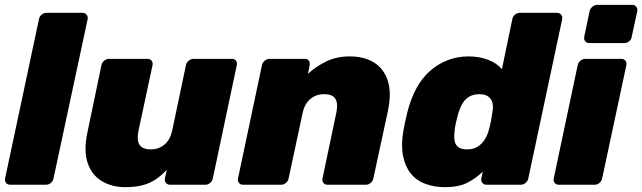

<svg xmlns="http://www.w3.org/2000/svg" viewBox="-26 -763 2652 793"><path d="M16 0Q5 0 -1 -7.5Q-7 -15 -5 -26L135 -684Q137 -695 146 -702.5Q155 -710 166 -710H314Q325 -710 331.5 -702.5Q338 -695 336 -684L195 -26Q193 -15 184 -7.5Q175 0 164 0Z M491 10Q436 10 394.5 -15Q353 -40 336 -90Q319 -140 335 -216L393 -494Q395 -505 404.5 -512.5Q414 -520 425 -520H583Q594 -520 600 -512.5Q606 -505 604 -494L546 -223Q541 -198 544 -181Q547 -164 560 -155Q573 -146 596 -146Q630 -146 653.5 -166Q677 -186 685 -223L742 -494Q744 -505 753.5 -512.5Q763 -520 774 -520H932Q943 -520 948.5 -512.5Q954 -505 952 -494L853 -26Q851 -15 842 -7.5Q833 0 822 0H676Q666 0 659.5 -7.5Q653 -15 655 -26L663 -62Q641 -38 617 -22Q593 -6 563 2Q533 10 491 10Z M978 0Q967 0 961 -7.5Q955 -15 957 -26L1056 -494Q1058 -505 1067.5 -512.5Q1077 -520 1088 -520H1233Q1244 -520 1249.5 -512.5Q1255 -505 1253 -494L1246 -458Q1278 -488 1321 -509Q1364 -530 1418 -530Q1478 -530 1518.5 -505Q1559 -480 1575.5 -430Q1592 -380 1576 -304L1516 -26Q1514 -15 1505 -7.5Q1496 0 1485 0H1327Q1316 0 1310 -7.5Q1304 -15 1306 -26L1363 -297Q1371 -335 1359.5 -354.5Q1348 -374 1313 -374Q1279 -374 1255.5 -354Q1232 -334 1224 -297L1166 -26Q1164 -15 1155 -7.5Q1146 0 1135 0Z M1812 10Q1767 10 1730 -4Q1693 -18 1670 -47Q1647 -76 1638.5 -120Q1630 -164 1640 -223Q1644 -245 1647.5 -261Q1651 -277 1656 -298Q1670 -354 1693.5 -397.5Q1717 -441 1750 -470Q1783 -499 1823 -514.5Q1863 -530 1909 -530Q1955 -530 1991.5 -515.5Q2028 -501 2047 -477L2090 -684Q2092 -695 2101 -702.5Q2110 -710 2121 -710H2275Q2285 -710 2291.5 -702.5Q2298 -695 2296 -684L2156 -26Q2154 -15 2144.5 -7.5Q2135 0 2125 0H1983Q1973 0 1966.5 -7.5Q1960 -15 1962 -26L1968 -54Q1938 -25 1902.5 -7.5Q1867 10 1812 10ZM1903 -146Q1929 -146 1946.5 -157Q1964 -168 1975.5 -186Q1987 -204 1993 -226Q1999 -248 2002 -264.5Q2005 -281 2008 -301Q2012 -322 2008 -338Q2004 -354 1991 -364Q1978 -374 1954 -374Q1929 -374 1911.5 -363.5Q1894 -353 1883.5 -334.5Q1873 -316 1866 -292Q1862 -277 1858 -260Q1854 -243 1852 -228Q1849 -204 1851 -185.5Q1853 -167 1865.5 -156.5Q1878 -146 1903 -146Z M2282 0Q2271 0 2265 -7.5Q2259 -15 2261 -26L2360 -494Q2362 -505 2371.5 -512.5Q2381 -520 2392 -520H2540Q2551 -520 2557 -512.5Q2563 -505 2561 -494L2461 -26Q2459 -15 2450 -7.5Q2441 0 2430 0ZM2408 -585Q2397 -585 2391 -592.5Q2385 -600 2387 -611L2409 -716Q2411 -727 2420.5 -735Q2430 -743 2441 -743H2586Q2596 -743 2602 -735Q2608 -727 2606 -716L2583 -611Q2582 -600 2572.5 -592.5Q2563 -585 2552 -585Z"/></svg>

Font: Rubik Light ExtraBold
Style: Italic
Weight: 800
Italic angle: -12°
Version: Version 2.104